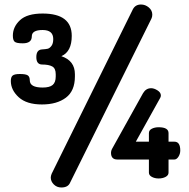

<svg xmlns="http://www.w3.org/2000/svg" viewBox="-20 -791 839 851"><path d="M28 -432Q28 -450 36.5 -456.5Q45 -463 68 -463Q94 -463 103 -457Q112 -451 112 -435Q112 -403 169 -403Q200 -403 213.5 -414.5Q227 -426 227 -452V-462Q227 -488 211.5 -496.5Q196 -505 167 -505Q141 -505 141 -538Q141 -571 167 -572Q183 -573 191.5 -575Q200 -577 208 -587.5Q216 -598 216 -618Q216 -658 169 -658Q121 -658 121 -630Q121 -599 81 -599Q53 -599 45 -606Q37 -613 37 -633Q37 -672 68.5 -701.5Q100 -731 169 -731Q298 -731 298 -632Q298 -562 252 -542Q312 -522 312 -462V-452Q312 -388 272 -358Q232 -328 166 -328Q98 -328 63 -360Q28 -392 28 -432ZM205 -4Q205 -11 209 -21L569 -750Q580 -771 605 -771Q624 -771 639.5 -758Q655 -745 655 -726Q655 -716 651 -708L291 18Q282 40 252 40Q232 40 218.5 26.5Q205 13 205 -4ZM472 -114Q472 -122 476 -130L614 -378Q627 -400 650 -400Q663 -400 678 -390.5Q693 -381 693 -368Q693 -362 690 -357L582 -163H640V-201Q640 -214 653 -220.5Q666 -227 683 -227Q727 -227 727 -201V-163H753Q779 -163 779 -124Q779 -109 771 -96.5Q763 -84 753 -84H727V-26Q727 -14 714 -7Q701 0 683 0Q666 0 653 -7Q640 -14 640 -26V-84H500Q472 -84 472 -114Z"/></svg>

Font: Terminal Dosis
Style: Bold
Weight: 700
Designer: EdgarTolentino, PabloImpallari, IginoMarini
Foundry: EdgarTolentino, PabloImpallari, IginoMarini
Version: Version 1.006